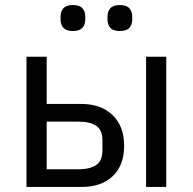

<svg xmlns="http://www.w3.org/2000/svg" viewBox="-20 -741 764 761"><path d="M85 -516H165V-329H302Q380 -329 426 -285Q472 -241 472 -164Q472 -86 427 -43Q382 0 303 0H85ZM291 -70Q336 -70 361 -87Q386 -104 386 -144V-186Q386 -226 361 -242.5Q336 -259 291 -259H165V-70ZM559 -516H639V0H559ZM269 -618Q243 -618 231.5 -630.5Q220 -643 220 -664V-675Q220 -696 231.5 -708.5Q243 -721 269 -721Q295 -721 306.5 -708.5Q318 -696 318 -675V-664Q318 -643 306.5 -630.5Q295 -618 269 -618ZM455 -618Q429 -618 417.5 -630.5Q406 -643 406 -664V-675Q406 -696 417.5 -708.5Q429 -721 455 -721Q481 -721 492.5 -708.5Q504 -696 504 -675V-664Q504 -643 492.5 -630.5Q481 -618 455 -618Z"/></svg>

Font: IBM Plex Sans
Style: Regular
Weight: 400
Designer: Mike Abbink, Paul van der Laan, Pieter van Rosmalen
Foundry: Bold Monday
Version: Version 3.005